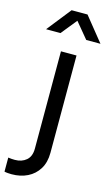

<svg xmlns="http://www.w3.org/2000/svg" viewBox="-212 -836 641 1108"><g transform="rotate(15 109.0 -282.0)"><path d="M-20 220Q33 220 74.5 199.5Q116 179 140.5 139.5Q165 100 165 42V-539H72V42Q72 89 45 112Q18 135 -23 135Q-43 135 -63 132V216Q-55 218 -42 219Q-29 220 -20 220ZM-44 -640H42L118 -734L196 -640H281L165 -784H70Z"/></g></svg>

Font: Plus Jakarta Sans Medium
Style: Regular
Weight: 500
Designer: Gumpita Rahayu
Foundry: Tokotype
Version: Version 2.004; ttfautohint (v1.8.3)